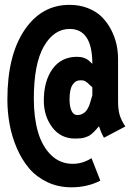

<svg xmlns="http://www.w3.org/2000/svg" viewBox="-20 -655 558 798"><path d="M269 -242.2Q269 -212.4 277.3 -194.6Q285.6 -176.8 301.3 -176.8Q312.5 -176.8 321.8 -181.4Q331.1 -186 336.7 -192.4Q342.3 -198.7 347.2 -208.7Q352.1 -218.8 354.2 -226.6Q356.4 -234.4 359.4 -244.4Q362.3 -254.4 363.8 -258.8V-292Q358.4 -296.9 351.8 -303.2Q345.2 -309.6 342.5 -311.8Q339.8 -314 335.2 -316.9Q330.6 -319.8 325.9 -320.6Q321.3 -321.3 314 -321.3Q293.9 -321.3 281.5 -302.5Q269 -283.7 269 -242.2ZM391.6 -130.4Q388.2 -126.5 380.6 -117.9Q373 -109.4 369.9 -106.4Q366.7 -103.5 359.9 -97.7Q353 -91.8 347.7 -89.4Q342.3 -86.9 333.7 -84Q325.2 -81.1 315.2 -80.1Q305.2 -79.1 292 -79.1Q232.4 -79.1 197.3 -125.7Q162.1 -172.4 162.1 -236.8Q162.1 -318.4 198.5 -368.7Q234.9 -418.9 300.3 -418.9Q316.4 -418.9 328.6 -414.6Q340.8 -410.2 347.2 -405Q353.5 -399.9 363.8 -389.6Q363.8 -534.7 269.5 -534.7Q204.1 -534.7 162.4 -462.4Q120.6 -390.1 120.6 -244.1Q120.6 -167 137.7 -107.2Q154.8 -47.4 192.1 -10.7Q229.5 25.9 282.7 25.9Q323.2 25.9 360.4 2.4L397 95.7Q343.8 123.5 276.9 123.5Q221.7 123.5 176.3 101.8Q130.9 80.1 100.6 44.2Q70.3 8.3 49.8 -39.6Q29.3 -87.4 20 -137.9Q10.7 -188.5 10.7 -241.7Q10.7 -424.3 81.5 -529.5Q152.3 -634.8 268.6 -634.8Q311 -634.8 345.7 -621.1Q380.4 -607.4 403.1 -584.7Q425.8 -562 441.4 -532.2Q457 -502.4 463.9 -471.7Q470.7 -440.9 470.7 -409.2V-248V-233.9Q470.7 -202.6 476.6 -179.9Q482.4 -157.2 501 -129.4L412.1 -82.5Q399.4 -104.5 391.6 -130.4Z"/></svg>

Font: Fantasque Sans Mono
Style: Bold
Weight: 700
Monospace: yes
Designer: Jany Belluz
Version: Version 1.8.0 ; ttfautohint (v1.8.2)